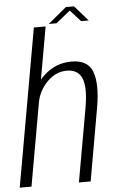

<svg xmlns="http://www.w3.org/2000/svg" viewBox="-73 -912 578 952"><g transform="rotate(-5 216.0 -436.0)"><path d="M-14 0H44.5L183.5 -785H125ZM280.5 0H339L403 -364Q422.5 -476 400.5 -538.2Q378.5 -600.5 296 -600.5Q218.5 -600.5 161.2 -548.8Q104 -497 93 -434L117 -410Q127.5 -470.5 171 -514Q214.5 -557.5 268.5 -557.5Q324.5 -557.5 343.8 -511.8Q363 -466 345 -363.5ZM200 -796H238.5L309.5 -853L361 -796H399L332.5 -872H292Z"/></g></svg>

Font: Anybody SemiCondensed Light
Style: Italic
Weight: 300
Width: 4
Italic angle: -10°
Version: Version 1.113;gftools[0.9.25]